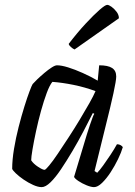

<svg xmlns="http://www.w3.org/2000/svg" viewBox="-20 -768 554 788"><path d="M151 0Q136 0 116 -9Q96 -18 77 -31Q58 -44 45 -56.5Q32 -69 30 -75Q30 -112 37.5 -157Q45 -202 56.5 -247Q68 -292 80 -330.5Q92 -369 101.5 -394Q111 -419 114 -423Q120 -430 133 -442.5Q146 -455 162 -468.5Q178 -482 192 -491Q206 -500 214 -500Q232 -500 259.5 -491.5Q287 -483 319.5 -468.5Q352 -454 381 -437L387 -500Q423 -500 440 -489Q457 -478 457 -454Q457 -438 445.5 -385Q434 -332 413.5 -250.5Q393 -169 368 -66L379 -59Q389 -69 403.5 -89Q418 -109 433.5 -132.5Q449 -156 460 -176Q469 -176 475.5 -172Q482 -168 484 -164Q478 -143 464.5 -115Q451 -87 434 -61Q417 -35 399 -17.5Q381 0 366 0Q354 0 335.5 -7.5Q317 -15 302 -25Q287 -35 284 -42L337 -218Q343 -238 349 -255Q355 -272 359.5 -284.5Q364 -297 367 -301L361 -304Q344 -270 322.5 -229Q301 -188 277 -147.5Q253 -107 230.5 -73.5Q208 -40 187.5 -20Q167 0 151 0ZM163 -71Q167 -71 182 -89Q197 -107 217.5 -137.5Q238 -168 261.5 -204Q285 -240 307 -276.5Q329 -313 346.5 -344Q364 -375 372 -394Q329 -410 282.5 -419.5Q236 -429 195 -432Q184 -419 172 -387Q160 -355 148.5 -313.5Q137 -272 128 -230Q119 -188 113.5 -155.5Q108 -123 108 -110Q117 -96 136 -83.5Q155 -71 163 -71ZM286 -565Q279 -568 271 -575Q263 -582 262 -588Q298 -635 331.5 -671Q365 -707 388.5 -727.5Q412 -748 420 -748Q427 -748 438 -740Q449 -732 458.5 -719.5Q468 -707 468 -693Z"/></svg>

Font: Texturina Medium 12pt Light
Style: Italic
Weight: 300
Italic angle: -11°
Version: Version 1.002